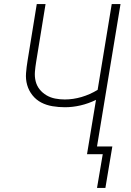

<svg xmlns="http://www.w3.org/2000/svg" viewBox="-20 -755 640 940"><path d="M496 165H455L483 0H406L450 -266Q413 -248 374.5 -239Q336 -230 298 -230Q267 -230 237 -235Q207 -240 182 -253Q157 -266 139 -288.5Q121 -311 113 -339Q105 -367 107.5 -397.5Q110 -428 115 -458L160 -735H203L157 -452Q153 -428 151 -404Q149 -380 154.5 -357.5Q160 -335 174 -317.5Q188 -300 207.5 -288.5Q227 -277 250 -272.5Q273 -268 297 -268Q338 -268 379 -280Q420 -292 458 -315L527 -735H570L455 -38H530Z"/></svg>

Font: Iosevka Extralight Extended
Style: Italic
Weight: 200
Width: 7
Italic angle: -9°
Monospace: yes
Designer: Belleve Invis
Foundry: Belleve Invis
Version: Version 32.5.0; ttfautohint (v1.8.4)